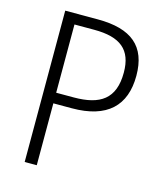

<svg xmlns="http://www.w3.org/2000/svg" viewBox="-108 -795 743 875"><g transform="rotate(15 263.5 -357.0)"><path d="M245 -714H91V0H148V-292H235C402 -292 481 -370 481 -511C481 -650 404 -714 245 -714ZM241 -664C365 -664 422 -618 422 -510C422 -386 355 -342 231 -342H148V-664Z"/></g></svg>

Font: Noto Sans Gujarati SemiCondensed Light
Style: Regular
Weight: 300
Width: 4
Designer: Jelle Bosma - Monotype Design Team, Universal Thirst
Foundry: Monotype Imaging Inc.
Version: Version 2.106